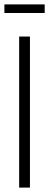

<svg xmlns="http://www.w3.org/2000/svg" viewBox="-22 -852 223 872"><path d="M65 0V-686H114V0ZM-2 -793V-832H181V-793Z"/></svg>

Font: Archivo ExtraCondensed Thin
Style: Regular
Weight: 250
Width: 2
Designer: Hector Gatti
Foundry: Omnibus-Type
Version: Version 2.001